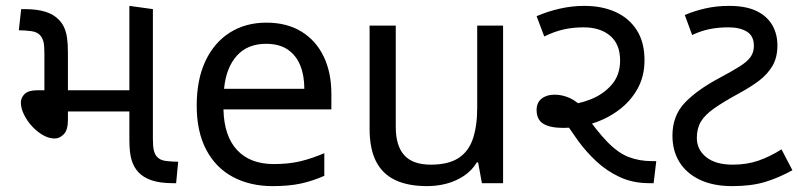

<svg xmlns="http://www.w3.org/2000/svg" viewBox="-20 -623 2715 653"><path d="M568 0Q525 0 496.5 -9.5Q468 -19 451 -37Q435 -54 427.5 -79Q420 -104 420 -148V-603L500 -592V-152Q500 -125 503 -112.5Q506 -100 512 -92Q523 -78 544.5 -75.5Q566 -73 586 -73L579 0ZM166 -152Q146 -152 126 -163.5Q106 -175 89 -193.5Q72 -212 61.5 -233.5Q51 -255 51 -274Q51 -291 64 -303.5Q77 -316 107 -316H432V-244H211V-215Q211 -181 197 -166.5Q183 -152 166 -152ZM131 -300V-440Q131 -468 128 -480Q125 -492 119 -500Q109 -514 87 -517Q65 -520 44 -520L52 -592H63Q106 -592 134.5 -583Q163 -574 180 -556Q191 -545 198 -530Q205 -515 208 -494.5Q211 -474 211 -444V-300Z M886 -546Q955 -546 1004.5 -516Q1054 -486 1080.5 -431.5Q1107 -377 1107 -304V-251H740Q742 -160 786.5 -112.5Q831 -65 911 -65Q962 -65 1001.5 -74.5Q1041 -84 1083 -102V-25Q1042 -7 1002 1.5Q962 10 907 10Q831 10 772.5 -21Q714 -52 681.5 -113.5Q649 -175 649 -264Q649 -352 678.5 -415Q708 -478 761.5 -512Q815 -546 886 -546ZM885 -474Q822 -474 785.5 -433.5Q749 -393 742 -321H1015Q1015 -367 1001 -401Q987 -435 958.5 -454.5Q930 -474 885 -474Z M1691 -536V0H1619L1606 -71H1602Q1585 -43 1558 -25Q1531 -7 1499 1.5Q1467 10 1432 10Q1368 10 1324.5 -10.5Q1281 -31 1259 -74Q1237 -117 1237 -185V-536H1326V-191Q1326 -127 1355 -95Q1384 -63 1445 -63Q1505 -63 1539.5 -85.5Q1574 -108 1588.5 -151.5Q1603 -195 1603 -257V-536Z M2188 0Q2133 0 2088.5 -20.5Q2044 -41 2008.5 -74Q1973 -107 1944.5 -146.5Q1916 -186 1892 -225L1900 -265Q1945 -268 1988.5 -285Q2032 -302 2060.5 -335Q2089 -368 2089 -417Q2089 -473 2055 -501.5Q2021 -530 1965 -530Q1929 -530 1897.5 -523Q1866 -516 1831 -499L1805 -568Q1842 -584 1883.5 -593.5Q1925 -603 1967 -603Q2028 -603 2074 -582Q2120 -561 2146 -520Q2172 -479 2172 -418Q2172 -364 2148.5 -321.5Q2125 -279 2085 -249Q2045 -219 1996 -203.5Q1947 -188 1897 -188Q1851 -188 1828 -202Q1805 -216 1805 -249Q1805 -274 1822 -287.5Q1839 -301 1866 -301Q1892 -301 1917 -290Q1942 -279 1975 -246H1962Q2009 -178 2045.5 -140.5Q2082 -103 2118 -89Q2154 -75 2198 -75H2212L2203 0Z M2470 10Q2406 10 2360.5 -11.5Q2315 -33 2291 -71.5Q2267 -110 2267 -162Q2267 -230 2310 -274.5Q2353 -319 2429 -359Q2470 -381 2495.5 -397Q2521 -413 2532.5 -429Q2544 -445 2544 -467Q2544 -501 2520 -515.5Q2496 -530 2458 -530Q2423 -530 2393.5 -524Q2364 -518 2334 -504L2309 -572Q2342 -586 2379.5 -594.5Q2417 -603 2460 -603Q2516 -603 2552 -586Q2588 -569 2606 -538.5Q2624 -508 2624 -469Q2624 -427 2607 -398.5Q2590 -370 2561.5 -348.5Q2533 -327 2496 -307Q2441 -277 2409 -254.5Q2377 -232 2363.5 -209Q2350 -186 2350 -154Q2350 -114 2382 -88.5Q2414 -63 2472 -63Q2520 -63 2559 -76.5Q2598 -90 2638 -115L2675 -44Q2628 -18 2581.5 -4Q2535 10 2470 10Z"/></svg>

Font: lguzrati15
Style: Book
Weight: 400
Designer: Jelle Bosma - Monotype Design Team, Universal Thirst
Foundry: Monotype Imaging Inc.
Version: Version 2.106